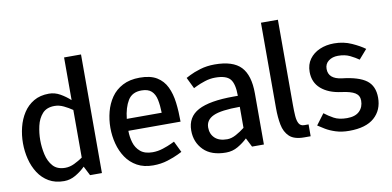

<svg xmlns="http://www.w3.org/2000/svg" viewBox="-68 -904 2281 1116"><g transform="rotate(-10 1072.0 -346.0)"><path d="M251 -432Q204 -432 179 -404Q154 -376 144.5 -334Q135 -292 135 -250Q135 -208 144.5 -165.5Q154 -123 179 -95Q204 -67 251 -67Q278 -67 305 -80Q332 -93 355 -109V-390Q332 -406 305 -419Q278 -432 251 -432ZM355 -700H455V0H385L357 -55Q332 -30 299.5 -11Q267 8 231 8Q179 8 141.5 -14Q104 -36 80 -73Q56 -110 44.5 -156Q33 -202 33 -250Q33 -298 44.5 -344Q56 -390 80 -427Q104 -464 141.5 -486Q179 -508 231 -508Q266 -508 297.5 -490Q329 -472 355 -448Z M757 8Q702 8 662.5 -14Q623 -36 598 -73Q573 -110 561 -156Q549 -202 549 -250Q549 -298 561 -344Q573 -390 598.5 -427Q624 -464 666 -486Q708 -508 767 -508Q830 -508 867.5 -485Q905 -462 924.5 -421.5Q944 -381 950.5 -328Q957 -275 957 -215H649Q649 -180 659 -146Q669 -112 695 -90Q721 -68 767 -68Q798 -68 828.5 -78Q859 -88 879 -97.5Q899 -107 899 -107L931 -41Q931 -41 906.5 -29Q882 -17 842.5 -4.5Q803 8 757 8ZM764 -433Q709 -433 684 -392Q659 -351 652 -285H858Q857 -329 850 -362.5Q843 -396 823 -414.5Q803 -433 764 -433Z M1109 -153Q1109 -115 1134 -91Q1159 -67 1207 -67Q1232 -67 1259.5 -82Q1287 -97 1311 -116V-240Q1200 -240 1154.5 -219Q1109 -198 1109 -153ZM1187 8Q1100 8 1054.5 -38Q1009 -84 1009 -153Q1009 -233 1076.5 -269Q1144 -305 1286 -305H1311Q1311 -376 1287.5 -404Q1264 -432 1199 -432Q1168 -432 1137.5 -422Q1107 -412 1087.5 -402.5Q1068 -393 1068 -393L1036 -459Q1036 -459 1060 -471.5Q1084 -484 1123.5 -496Q1163 -508 1209 -508Q1317 -508 1364 -458.5Q1411 -409 1411 -302V0H1341L1314 -53Q1289 -29 1257 -10.5Q1225 8 1187 8Z M1662 -70H1687V0H1649Q1590 0 1562 -26.5Q1534 -53 1525.5 -97.5Q1517 -142 1517 -196V-700H1617V-196Q1617 -161 1619 -132Q1621 -103 1630.5 -86.5Q1640 -70 1662 -70Z M1735 -55 1783 -119Q1807 -100 1837 -83.5Q1867 -67 1914 -67Q1963 -67 1987.5 -91Q2012 -115 2012 -153Q2012 -184 1987 -199.5Q1962 -215 1907 -222Q1832 -232 1789 -269.5Q1746 -307 1746 -369Q1746 -413 1768.5 -444Q1791 -475 1829 -491.5Q1867 -508 1914 -508Q1970 -508 2017.5 -486.5Q2065 -465 2093 -444L2045 -389Q2024 -404 1994.5 -418.5Q1965 -433 1924 -433Q1891 -433 1868.5 -416Q1846 -399 1846 -369Q1846 -310 1924 -300Q2023 -289 2067.5 -255.5Q2112 -222 2112 -153Q2112 -80 2062.5 -36Q2013 8 1914 8Q1870 8 1835.5 -3Q1801 -14 1776 -29Q1751 -44 1735 -55Z"/></g></svg>

Font: Epunda Sans Medium
Style: Regular
Weight: 500
Designer: Simon Atzbach
Foundry: typofactur
Version: Version 2.204; ttfautohint (v1.8.4.7-5d5b)